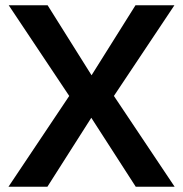

<svg xmlns="http://www.w3.org/2000/svg" viewBox="-20 -710 696 730"><path d="M12.2 0 243.2 -345.2 13.2 -689.9H161.1L328.1 -423.8L495.1 -689.9H643.1L413.1 -345.2L644 0H496.1L327.1 -262.2L160.2 0Z"/></svg>

Font: HK Grotesk Legacy
Style: Bold
Weight: 700
Designer: Alfredo Marco Pradil
Foundry: Hanken Design Co.
Version: Version 2.022;PS 002.022;hotconv 1.0.88;makeotf.lib2.5.64775